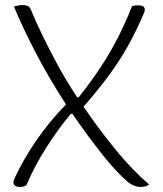

<svg xmlns="http://www.w3.org/2000/svg" viewBox="-20 -726 640 756"><path d="M59 10Q41 10 35.5 1Q30 -8 37 -23Q72 -99 123 -173Q174 -247 240 -315Q177 -411 124 -512Q71 -613 35 -700Q52 -706 71 -706Q82 -706 90 -702Q98 -698 102 -687Q119 -645 146 -589Q173 -533 207.5 -469.5Q242 -406 284 -343H290Q339 -405 376 -461Q413 -517 443 -575.5Q473 -634 500 -702Q512 -705 525 -705Q559 -705 547 -675Q516 -602 482 -542Q448 -482 406 -425.5Q364 -369 309 -306Q370 -216 437 -134.5Q504 -53 567 0Q556 10 535 10Q519 10 506.5 4.5Q494 -1 484 -9Q438 -48 381 -120Q324 -192 265 -278H259Q208 -217 162 -144.5Q116 -72 84 3Q75 10 59 10Z"/></svg>

Font: Recursive Mn Csl St Lt
Style: Regular
Weight: 300
Monospace: yes
Version: Version 1.079;hotconv 1.0.112;makeotfexe 2.5.65598; ttfautoh